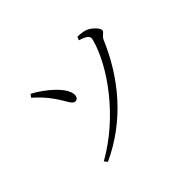

<svg xmlns="http://www.w3.org/2000/svg" viewBox="-142 -984 1285 1285"><g transform="rotate(-45 500.0 -341.5)"><path d="M245 27C514 -96 695 -319 801 -568C814 -600 842 -604 842 -623C842 -647 793 -695 753 -703C731 -708 710 -709 693 -710L683 -686C757 -662 758 -647 749 -614C696 -424 500 -147 228 5ZM185 -640C225 -605 260 -568 292 -522C337 -459 350 -412 378 -413C396 -413 407 -428 406 -450C404 -517 296 -611 201 -661Z"/></g></svg>

Font: Noto Serif JP Light
Style: Regular
Weight: 300
Designer: Ryoko NISHIZUKA 西塚涼子 (kana & ideographs); Frank Grießhammer (Latin, Greek & Cyrillic); Wenlong ZHANG 张文龙 (bopomofo); San
Foundry: Adobe
Version: Version 2.001;hotconv 1.1.0;makeotfexe 2.6.0